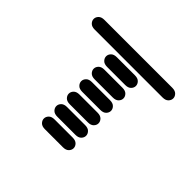

<svg xmlns="http://www.w3.org/2000/svg" viewBox="-182 -1119 1363 1363"><g transform="rotate(45 500.0 -437.0)"><path d="M409.2 -13.7Q379.9 -13.7 365.2 -28.8Q350.6 -43.9 350.6 -62.5Q350.6 -81.1 365.2 -96.2Q379.9 -111.3 409.2 -111.3H590.8Q620.1 -111.3 634.8 -96.2Q649.4 -81.1 649.4 -62.5Q649.4 -43.9 634.8 -28.8Q620.1 -13.7 590.8 -13.7ZM409.2 -138.7Q379.9 -138.7 365.2 -153.8Q350.6 -168.9 350.6 -187.5Q350.6 -206.1 365.2 -221.2Q379.9 -236.3 409.2 -236.3H590.8Q620.1 -236.3 634.8 -221.2Q649.4 -206.1 649.4 -187.5Q649.4 -168.9 634.8 -153.8Q620.1 -138.7 590.8 -138.7ZM409.2 -263.7Q379.9 -263.7 365.2 -278.8Q350.6 -293.9 350.6 -312.5Q350.6 -331.1 365.2 -346.2Q379.9 -361.3 409.2 -361.3H590.8Q620.1 -361.3 634.8 -346.2Q649.4 -331.1 649.4 -312.5Q649.4 -293.9 634.8 -278.8Q620.1 -263.7 590.8 -263.7ZM409.2 -388.7Q379.9 -388.7 365.2 -403.8Q350.6 -418.9 350.6 -437.5Q350.6 -456.1 365.2 -471.2Q379.9 -486.3 409.2 -486.3H590.8Q620.1 -486.3 634.8 -471.2Q649.4 -456.1 649.4 -437.5Q649.4 -418.9 634.8 -403.8Q620.1 -388.7 590.8 -388.7ZM409.2 -513.7Q379.9 -513.7 365.2 -528.8Q350.6 -543.9 350.6 -562.5Q350.6 -581.1 365.2 -596.2Q379.9 -611.3 409.2 -611.3H590.8Q620.1 -611.3 634.8 -596.2Q649.4 -581.1 649.4 -562.5Q649.4 -543.9 634.8 -528.8Q620.1 -513.7 590.8 -513.7ZM409.2 -638.7Q379.9 -638.7 365.2 -653.8Q350.6 -668.9 350.6 -687.5Q350.6 -706.1 365.2 -721.2Q379.9 -736.3 409.2 -736.3H590.8Q620.1 -736.3 634.8 -721.2Q649.4 -706.1 649.4 -687.5Q649.4 -668.9 634.8 -653.8Q620.1 -638.7 590.8 -638.7ZM159.2 -763.7Q129.9 -763.7 115.2 -778.8Q100.6 -793.9 100.6 -812.5Q100.6 -831.1 115.2 -846.2Q129.9 -861.3 159.2 -861.3H840.8Q870.1 -861.3 884.8 -846.2Q899.4 -831.1 899.4 -812.5Q899.4 -793.9 884.8 -778.8Q870.1 -763.7 840.8 -763.7Z"/></g></svg>

Font: Sixtyfour Normal
Style: Regular
Weight: 400
Monospace: yes
Designer: Jens Kutilek
Foundry: Jens Kutilek
Version: Version 2.000